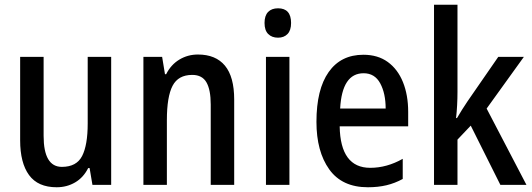

<svg xmlns="http://www.w3.org/2000/svg" viewBox="-20 -780 2245 810"><path d="M449 -540V0H370L358 -71H352Q332 -31 297 -10.5Q262 10 219 10Q140 10 102.5 -41.5Q65 -93 65 -188V-540H164V-207Q164 -76 241 -76Q303 -76 326.5 -122Q350 -168 350 -259V-540Z M815 -550Q890 -550 929 -503Q968 -456 968 -360V0H869V-339Q869 -401 851 -432.5Q833 -464 791 -464Q732 -464 708 -418Q684 -372 684 -273V0H585V-540H664L676 -467H681Q701 -507 736.5 -528.5Q772 -550 815 -550Z M1153 -745Q1208 -745 1208 -683Q1208 -652 1193 -636.5Q1178 -621 1153 -621Q1127 -621 1111.5 -636.5Q1096 -652 1096 -683Q1096 -714 1111 -729.5Q1126 -745 1153 -745ZM1201 -540V0H1102V-540Z M1513 -549Q1574 -549 1616 -518.5Q1658 -488 1680 -433.5Q1702 -379 1702 -308V-247H1413Q1416 -72 1542 -72Q1612 -72 1679 -110V-25Q1646 -7 1610.5 1.5Q1575 10 1532 10Q1423 10 1369 -65.5Q1315 -141 1315 -266Q1315 -403 1366.5 -476Q1418 -549 1513 -549ZM1514 -471Q1423 -471 1415 -322H1607Q1607 -386 1584 -428.5Q1561 -471 1514 -471Z M1910 -392Q1910 -365 1908.5 -336.5Q1907 -308 1904 -282H1908Q1917 -298 1929.5 -317.5Q1942 -337 1952 -352L2082 -540H2190L2033 -322L2201 0H2091L1966 -250L1910 -191V0H1811V-760H1910Z"/></svg>

Font: Noto Sans Georgian Condensed Medium
Style: Regular
Weight: 500
Width: 3
Designer: Monotype Design Team, Akaki Razmadze
Foundry: Google LLC
Version: Version 2.005; ttfautohint (v1.8.4.7-5d5b)